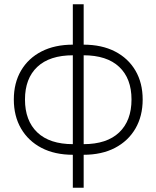

<svg xmlns="http://www.w3.org/2000/svg" viewBox="-20 -720 736 903"><path d="M322.5 -700V163H373.5V-700ZM372.5 -510V-460Q482.5 -460 540.5 -405.5Q598.5 -351 598.5 -252Q598.5 -152.5 540.5 -97.2Q482.5 -42 372.5 -42V8Q458.5 8 520.8 -24.5Q583 -57 617 -115.5Q651 -174 651 -252Q651 -330 617 -388Q583 -446 520.8 -478Q458.5 -510 372.5 -510ZM323.5 -510Q237.5 -510 175.2 -478Q113 -446 79 -388Q45 -330 45 -252Q45 -174 79 -115.5Q113 -57 175.2 -24.5Q237.5 8 323.5 8V-42Q213.5 -42 155.5 -97.2Q97.5 -152.5 97.5 -252Q97.5 -351 155.5 -405.5Q213.5 -460 323.5 -460Z"/></svg>

Font: Overused Grotesk Light
Style: Regular
Weight: 300
Designer: RandomMaerks
Version: Version 0.005